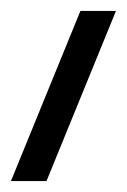

<svg xmlns="http://www.w3.org/2000/svg" viewBox="-20 -131 232 351"><path d="M65 200H0L127 -111H192Z"/></svg>

Font: Mirza Medium
Style: Regular
Weight: 500
Designer: Arabic design by Kourosh Beigpour, Latin design by Eduardo Tunni, engineering by Lasse Fister
Version: Version 1.0010g